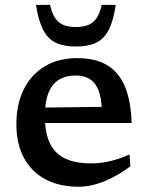

<svg xmlns="http://www.w3.org/2000/svg" viewBox="-20 -736 592 768"><path d="M288.5 -503.5Q363.5 -503.5 410.5 -474.2Q457.5 -445 480.8 -387.2Q504 -329.5 506.5 -244H136.5L135 -305.5L422.5 -309L387.5 -291Q386.5 -343 374.2 -374.2Q362 -405.5 339 -419.8Q316 -434 282.5 -434Q243.5 -434 216 -417.2Q188.5 -400.5 174 -364.8Q159.5 -329 159.5 -271Q159.5 -205 179.5 -163.2Q199.5 -121.5 240.5 -102Q281.5 -82.5 343.5 -82.5Q373.5 -82.5 400.2 -87.2Q427 -92 451.5 -100Q476 -108 498 -118L501.5 -71Q467 -45 431.2 -26.5Q395.5 -8 361 1.5Q326.5 11 295 11Q218.5 11 162.5 -18.5Q106.5 -48 76 -104Q45.5 -160 45.5 -239Q45.5 -318.5 74.8 -378Q104 -437.5 158.8 -470.5Q213.5 -503.5 288.5 -503.5ZM283.5 -628Q313.5 -628 333.8 -636.5Q354 -645 366.8 -664.2Q379.5 -683.5 387 -716.5H443Q433.5 -652 414.5 -615.8Q395.5 -579.5 363.8 -564.8Q332 -550 283.5 -550Q235.5 -550 203.8 -564.8Q172 -579.5 153 -615.8Q134 -652 124 -716.5H180Q187.5 -683.5 200.2 -664.2Q213 -645 233.2 -636.5Q253.5 -628 283.5 -628Z"/></svg>

Font: Newsreader 9pt Medium
Style: Regular
Weight: 500
Designer: Hugues Gentile
Foundry: Production Type
Version: Version 1.003